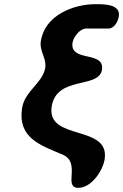

<svg xmlns="http://www.w3.org/2000/svg" viewBox="-20 -734 591 921"><path d="M86 -216C64 -73 172 -38 279 7C372 45 280 167 356 167C418 167 473 86 482 30C508 -139 202 -56 228 -223C251 -372 455 -307 469 -399C484 -493 313 -433 328 -530C332 -555 363 -597 392 -597H499C530 -597 547 -634 550 -656C559 -715 478 -714 438 -714C332 -714 195 -661 176 -537C168 -488 204 -456 197 -409C186 -337 99 -298 86 -216Z"/></svg>

Font: Asimov Print
Style: Regular
Weight: 500
Designer: Google
Version: Version 2.000980: 2014